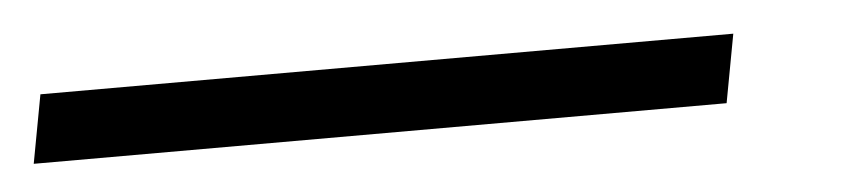

<svg xmlns="http://www.w3.org/2000/svg" viewBox="-94 54 664 151"><g transform="rotate(-5 238.0 129.0)"><path d="M-61 102H486L476 156H-71Z"/></g></svg>

Font: Fahkwang
Style: Bold Italic
Weight: 700
Italic angle: -10°
Designer: Suppakit Chalermlarp | Katatrad Co.,Ltd.
Foundry: Cadson Demak Co.,Ltd.
Version: Version 1.000; ttfautohint (v1.6)